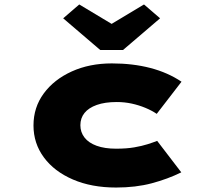

<svg xmlns="http://www.w3.org/2000/svg" viewBox="-20 -830 948 860"><path d="M500 10Q390 10 306.5 -26Q223 -62 176.5 -125Q130 -188 130 -268Q130 -349 176 -411.5Q222 -474 301.5 -510Q381 -546 481 -546Q575 -546 653.5 -525.5Q732 -505 793 -464L682 -320Q660 -335 631 -347Q602 -359 570 -366Q538 -373 503 -373Q450 -373 413.5 -360Q377 -347 358.5 -324Q340 -301 340 -269Q340 -238 358.5 -214Q377 -190 413 -177Q449 -164 500 -164Q547 -164 581.5 -170Q616 -176 641 -184Q666 -192 684 -199L792 -58Q731 -28 659.5 -9Q588 10 500 10ZM429 -606 263 -748 335 -810 495 -714H465L625 -810L697 -748L531 -606Z"/></svg>

Font: Lexend Zetta Black
Style: Regular
Weight: 900
Designer: Bonnie Shaver-Troup, Thomas Jockin
Foundry: Lexend
Version: Version 1.007